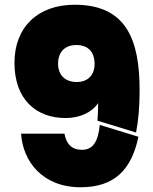

<svg xmlns="http://www.w3.org/2000/svg" viewBox="-20 -767 646 810"><path d="M554 -208C564 -259 569 -318 569 -386C569 -601 512 -747 295 -747C139 -747 41 -652 41 -502C41 -346 134 -269 257 -269C317 -269 368 -293 394 -332C394 -304 393 -280 391 -258ZM379 -497C379 -450 350 -421 304 -421C253 -421 225 -452 225 -498C225 -549 255 -577 302 -577C349 -577 379 -551 379 -497ZM401 -240C394 -171 373 -135 326 -135C283 -135 260 -159 252 -203H69C76 -88 158 23 320 23C464 23 535 -52 564 -190Z"/></svg>

Font: Poppins STUK1
Style: Regular
Weight: 400
Designer: Jonny Pinhorn (original), Sammy Jo Hughes (modified version)
Foundry: Type Mafia
Version: Version 1.002;hotconv 1.0.109;makeotfexe 2.5.65596